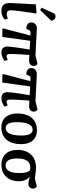

<svg xmlns="http://www.w3.org/2000/svg" viewBox="1006 -1854 863 2916"><g transform="rotate(90 1438.0 -396.5)"><path d="M141 14Q108 14 86.5 4.5Q65 -5 51.5 -21Q38 -37 32.5 -59.5Q27 -82 27 -108Q27 -114 27 -121.5Q27 -129 27.5 -138.5Q28 -148 28.5 -160.5Q29 -173 29.5 -187Q30 -201 31 -218Q32 -235 33 -254Q34 -273 35 -294.5Q36 -316 37.5 -340.5Q39 -365 40.5 -391.5Q42 -418 43.5 -447.5Q45 -477 47 -509L172 -519L186 -510Q177 -455 169.5 -405Q162 -355 156 -312.5Q150 -270 146 -234.5Q142 -199 139.5 -173Q137 -147 137 -129Q137 -108 142.5 -94.5Q148 -81 160 -74Q172 -67 192 -67Q210 -67 227 -71.5Q244 -76 261 -85L280 -38Q259 -20 237.5 -8.5Q216 3 192 8.5Q168 14 141 14ZM134 -575 97 -594 172 -759Q184 -786 196.5 -797Q209 -808 230 -808Q253 -808 268.5 -794.5Q284 -781 293 -755V-741Z M780 14Q732 14 709.5 -10.5Q687 -35 687 -76Q687 -96 692 -140Q697 -184 707 -253Q717 -322 733 -415Q700 -417 667 -419Q634 -421 600 -423L542 0H427L411 -9L520 -426Q503 -427 492 -427.5Q481 -428 473 -428Q457 -428 448.5 -421.5Q440 -415 434 -398L422 -366Q404 -364 386 -367Q368 -370 354 -379Q340 -388 330.5 -403Q321 -418 321 -439Q321 -467 333.5 -486Q346 -505 368 -515.5Q390 -526 420 -524L821 -503L951 -534Q968 -522 975.5 -508Q983 -494 983 -477Q983 -456 973 -440Q963 -424 946 -415.5Q929 -407 909 -407Q894 -407 868.5 -408Q843 -409 815 -410Q812 -368 809 -324.5Q806 -281 804 -241Q802 -201 801 -169.5Q800 -138 800 -118Q800 -99 804 -87Q808 -75 816 -69.5Q824 -64 836 -64Q844 -64 859 -69.5Q874 -75 888 -82L907 -34Q890 -21 869 -10Q848 1 825.5 7.5Q803 14 780 14Z M1473 14Q1425 14 1402.5 -10.5Q1380 -35 1380 -76Q1380 -96 1385 -140Q1390 -184 1400 -253Q1410 -322 1426 -415Q1393 -417 1360 -419Q1327 -421 1293 -423L1235 0H1120L1104 -9L1213 -426Q1196 -427 1185 -427.5Q1174 -428 1166 -428Q1150 -428 1141.5 -421.5Q1133 -415 1127 -398L1115 -366Q1097 -364 1079 -367Q1061 -370 1047 -379Q1033 -388 1023.5 -403Q1014 -418 1014 -439Q1014 -467 1026.5 -486Q1039 -505 1061 -515.5Q1083 -526 1113 -524L1514 -503L1644 -534Q1661 -522 1668.5 -508Q1676 -494 1676 -477Q1676 -456 1666 -440Q1656 -424 1639 -415.5Q1622 -407 1602 -407Q1587 -407 1561.5 -408Q1536 -409 1508 -410Q1505 -368 1502 -324.5Q1499 -281 1497 -241Q1495 -201 1494 -169.5Q1493 -138 1493 -118Q1493 -99 1497 -87Q1501 -75 1509 -69.5Q1517 -64 1529 -64Q1537 -64 1552 -69.5Q1567 -75 1581 -82L1600 -34Q1583 -21 1562 -10Q1541 1 1518.5 7.5Q1496 14 1473 14Z M1913 15Q1846 15 1799 -15.5Q1752 -46 1728 -101Q1704 -156 1704 -230Q1704 -318 1732.5 -384.5Q1761 -451 1818 -488Q1875 -525 1960 -525Q2027 -525 2074 -495.5Q2121 -466 2145.5 -412Q2170 -358 2170 -281Q2170 -217 2154 -162.5Q2138 -108 2106 -68.5Q2074 -29 2026 -7Q1978 15 1913 15ZM1924 -51Q1964 -51 1989.5 -79.5Q2015 -108 2027 -163Q2039 -218 2039 -296Q2039 -350 2029 -386Q2019 -422 1999.5 -441Q1980 -460 1950 -460Q1923 -460 1902 -445.5Q1881 -431 1866 -401.5Q1851 -372 1843.5 -326.5Q1836 -281 1836 -219Q1836 -163 1845.5 -125.5Q1855 -88 1875 -69.5Q1895 -51 1924 -51Z M2487 14Q2430 14 2387 -3.5Q2344 -21 2314.5 -53.5Q2285 -86 2270.5 -132.5Q2256 -179 2257 -238Q2257 -297 2275 -347Q2293 -397 2327 -434Q2361 -471 2411 -491Q2461 -511 2525 -511Q2540 -511 2560 -509.5Q2580 -508 2601.5 -505.5Q2623 -503 2645 -499.5Q2667 -496 2687 -493L2813 -525Q2830 -512 2837.5 -497Q2845 -482 2845 -466Q2845 -449 2837 -432.5Q2829 -416 2813.5 -405.5Q2798 -395 2772 -395Q2760 -395 2744 -398Q2728 -401 2708 -405.5Q2688 -410 2665 -416V-414Q2686 -400 2701.5 -374Q2717 -348 2725.5 -315Q2734 -282 2734 -245Q2733 -193 2717 -146Q2701 -99 2669.5 -63Q2638 -27 2592 -6.5Q2546 14 2487 14ZM2492 -49Q2528 -49 2553.5 -71Q2579 -93 2593.5 -137Q2608 -181 2608 -247Q2609 -293 2604.5 -326.5Q2600 -360 2590.5 -383Q2581 -406 2567 -419Q2554 -422 2543 -423.5Q2532 -425 2522 -425Q2480 -425 2449.5 -402.5Q2419 -380 2403 -338Q2387 -296 2387 -235Q2386 -172 2398 -131Q2410 -90 2434 -69.5Q2458 -49 2492 -49Z"/></g></svg>

Font: Literata 18pt SemiBold
Style: Italic
Weight: 600
Italic angle: -2°
Designer: Latin by Veronika Burian and Jose Scaglione. Greek by Irene Vlachou. Cyrillic by Vera Evstafieva
Foundry: TypeTogether
Version: Version 3.103;gftools[0.9.29]